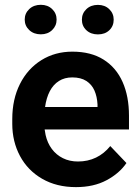

<svg xmlns="http://www.w3.org/2000/svg" viewBox="-20 -757 570 787"><path d="M147.3 -737.3Q175.7 -737.3 193.8 -719.8Q212 -702.3 212 -676.7Q212 -651.3 193.8 -633.8Q175.7 -616.3 147.3 -616.3Q118.3 -616.3 99.8 -633.8Q81.3 -651.3 81.3 -676.7Q81.3 -702.3 99.8 -719.8Q118.3 -737.3 147.3 -737.3ZM381.3 -737Q409.7 -737 427.8 -719.5Q446 -702 446 -676.3Q446 -650.3 428.2 -633.2Q410.3 -616 381.3 -616Q352.3 -616 334 -633.2Q315.7 -650.3 315.7 -676.3Q315.7 -702 334 -719.5Q352.3 -737 381.3 -737ZM30.3 -249.3V-269Q30.3 -350.3 61.8 -412.8Q93.3 -475.3 149.3 -510.3Q205.3 -545.3 276.7 -545.3Q352.7 -545.3 404.5 -512.7Q456.3 -480 482.5 -421Q508.7 -362 508.7 -282.7V-226.3H163Q163.7 -219.3 167 -203.3Q174.3 -171 192.3 -146.7Q210.3 -122.3 237.7 -108.7Q265 -95 299.7 -95Q340.3 -95 373.7 -111.2Q407 -127.3 432 -158.3L498.3 -88.7Q469.3 -46.3 416.7 -18.2Q364 10 291.3 10Q212 10 152.8 -24.2Q93.7 -58.3 62 -117.5Q30.3 -176.7 30.3 -249.3ZM164.7 -318.3H379.7V-329Q378 -361 367.2 -385.8Q356.3 -410.7 333.8 -425.2Q311.3 -439.7 276 -439.7Q244.7 -439.7 221.5 -425Q198.3 -410.3 184.2 -383.3Q170 -356.3 164.7 -318.3Z"/></svg>

Font: FreesentationVF
Style: Regular
Weight: 400
Designer: glyphs from Roboto by Christian Robertson / Hangul glyphs from Noto Sans CJK(Source Han Sans) by Jang Soo-young and Kang
Foundry: PT&
Version: Version 2.001;Glyphs 3.3.1 (3343)